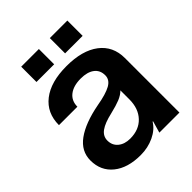

<svg xmlns="http://www.w3.org/2000/svg" viewBox="-199 -787 906 906"><g transform="rotate(-45 253.5 -334.0)"><path d="M20 -137Q20 -199 74.5 -238.5Q129 -278 229 -297Q293 -308 323.5 -325Q354 -342 354 -372Q354 -406 329.5 -424.5Q305 -443 261 -443Q212 -443 184 -421Q156 -399 156 -360H33Q33 -441 91.5 -486.5Q150 -532 255 -532Q360 -532 418.5 -487.5Q477 -443 477 -364V0H343L360 -59H357Q337 -26 296 -6.5Q255 13 206 13Q120 13 70 -27.5Q20 -68 20 -137ZM226 -77Q285 -77 319.5 -113.5Q354 -150 354 -211V-271Q338 -255 313.5 -245Q289 -235 247 -225Q194 -213 168.5 -194.5Q143 -176 143 -147Q143 -115 166 -96Q189 -77 226 -77ZM220 -681V-579H102V-681ZM293 -681H410V-579H293Z"/></g></svg>

Font: Non Bureau Medium
Style: Regular
Weight: 500
Designer: Jona Saucedo
Foundry: Non Foundry
Version: Version 1.000; ttfautohint (v1.8.4)